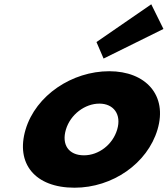

<svg xmlns="http://www.w3.org/2000/svg" viewBox="-20 -860 782 895"><path d="M429.7 -664 462.8 -587 741.9 -725 685.1 -840ZM99.2 -256C146.9 -416 316.2 -528 489.2 -528C659.2 -528 761.9 -416 714.2 -256C667.2 -98 504.5 15 327.5 15C142.5 15 52.2 -98 99.2 -256ZM287.2 -256C266.4 -186 299.5 -136 371.5 -136C440.5 -136 505.4 -186 526.2 -256C547.4 -327 509.3 -377 443.3 -377C376.3 -377 308.4 -327 287.2 -256Z"/></svg>

Font: Hussar
Style: BdOblThree
Weight: 700
Foundry: Cannot Into Space Fonts
Version: Version 2.00